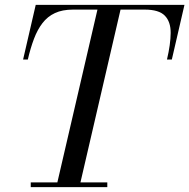

<svg xmlns="http://www.w3.org/2000/svg" viewBox="-20 -770 779 790"><path d="M211.5 0 385.5 -750H480.5L306.5 0ZM106.5 0V-19.5H421.5V0ZM75 -525 127 -750H739L687 -525H667Q682 -588.5 682.2 -634.5Q682.5 -680.5 658.2 -705.5Q634 -730.5 575.5 -730.5H280.5Q236.5 -730.5 206 -716.2Q175.5 -702 154.8 -675Q134 -648 119.8 -610.2Q105.5 -572.5 94.5 -525Z"/></svg>

Font: Bodoni Moda
Style: Italic
Weight: 400
Italic angle: -13°
Designer: Owen Earl
Foundry: indestructible type
Version: Version 2.005